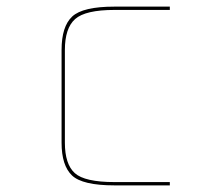

<svg xmlns="http://www.w3.org/2000/svg" viewBox="-20 -650 668 580"><path d="M493 -100V-90H326Q229 -90 197.5 -120Q166 -150 166 -219V-499Q166 -570 198 -600Q230 -630 326 -630H493V-620H326Q238 -620 207 -592.5Q176 -565 176 -499V-219Q176 -154 206 -127Q236 -100 326 -100Z"/></svg>

Font: Bungee Hairline
Style: Regular
Weight: 400
Designer: David Jonathan Ross
Foundry: David Jonathan Ross
Version: Version 1.000;PS 1.0;hotconv 1.0.72;makeotf.lib2.5.5900